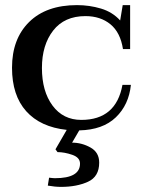

<svg xmlns="http://www.w3.org/2000/svg" viewBox="-20 -500 568 751"><path d="M290 10 262 58Q300 58 334 77Q368 96 368 136Q368 191 324 211Q280 231 219 231Q195 231 167 226L172 195Q188 197 195 197Q293 197 293 140Q293 116 262.5 105.5Q232 95 205 95L197 84L241 8Q138 -3 82.5 -65Q27 -127 27 -235Q27 -348 94 -414Q161 -480 281 -480Q330 -480 375 -466.5Q420 -453 450 -420L460 -480H489V-308H461Q451 -373 412 -405Q373 -437 314 -437Q232 -437 188 -380.5Q144 -324 144 -234Q144 -143 185.5 -87Q227 -31 298 -31Q434 -31 459 -168H492Q484 -90 433 -41Q382 8 290 10Z"/></svg>

Font: Taviraj Medium
Style: Regular
Weight: 500
Designer: Katatrad Team
Foundry: CadsonDemak
Version: Version 1.030